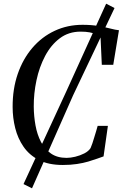

<svg xmlns="http://www.w3.org/2000/svg" viewBox="-20 -886 665 1041"><path d="M320.5 8.5Q243.5 8.5 191.2 -18.2Q139 -45 107.8 -90.2Q76.5 -135.5 62.5 -191.5Q48.5 -247.5 48.5 -305.5Q48 -403.5 76.2 -485.2Q104.5 -567 155.8 -626.8Q207 -686.5 276.5 -719Q346 -751.5 427.5 -751.5Q476 -751.5 513.5 -745Q551 -738.5 578.5 -731.2Q606 -724 625 -722L594 -534.5H532L525 -687.5Q515.5 -694 501.2 -700.2Q487 -706.5 466.5 -710.5Q446 -714.5 417 -714.5Q352 -714.5 304 -678.2Q256 -642 224.5 -582.2Q193 -522.5 177.8 -450.8Q162.5 -379 163 -308Q163.5 -255.5 172.5 -206Q181.5 -156.5 202 -116.8Q222.5 -77 256.5 -53.5Q290.5 -30 341 -30Q362 -30 388 -36.2Q414 -42.5 437 -54.2Q460 -66 471 -83Q476 -94 481 -109.2Q486 -124.5 491 -141Q496 -157.5 501 -173.8Q506 -190 509.5 -203.5H565L541.5 -38Q527 -33 506.2 -25.5Q485.5 -18 458.5 -10Q431.5 -2 397 3.2Q362.5 8.5 320.5 8.5ZM107.5 112 339.5 -390.5 555.5 -866 601 -842.5 376.5 -369.5 153.5 135Z"/></svg>

Font: Merriweather 96pt
Style: Italic
Weight: 400
Italic angle: -7.8°
Version: Version 2.101